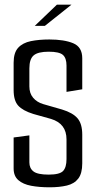

<svg xmlns="http://www.w3.org/2000/svg" viewBox="-20 -792 410 817"><path d="M191 5Q147 5 112.5 -1.5Q78 -8 58 -25.5Q38 -43 38 -75V-207L105 -216V-101Q105 -76 122.5 -62.5Q140 -49 187 -49Q234 -49 248.5 -64.5Q263 -80 263 -115V-199Q263 -266 197 -286L122 -307Q77 -321 57.5 -342.5Q38 -364 38 -409V-525Q38 -568 57.5 -589Q77 -610 111.5 -617Q146 -624 190 -624Q253 -624 291.5 -608Q330 -592 330 -544V-412L263 -401V-513Q263 -545 247.5 -558.5Q232 -572 187 -572Q142 -572 123.5 -556.5Q105 -541 105 -501V-424Q105 -395 121 -376Q137 -357 164 -349L244 -326Q290 -312 310 -288.5Q330 -265 330 -219V-97Q330 -54 313 -32Q296 -10 264.5 -2.5Q233 5 191 5ZM128 -682 222 -772H284L171 -682Z"/></svg>

Font: Smooch Sans Medium
Style: Regular
Weight: 500
Designer: Robert E. Leuschke
Foundry: Robert E. Leuschke
Version: Version 1.010; ttfautohint (v1.8.3)